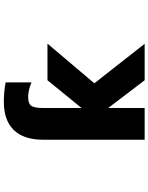

<svg xmlns="http://www.w3.org/2000/svg" viewBox="98 -900 803 1040"><g transform="rotate(-90 500.0 -379.5)"><path d="M435.5 -339.8 585.9 -524.4H784.2L569.3 -270.5L783.2 2H585.9L435.5 -195.3V2H263.7V-548.8Q263.7 -652.3 315.9 -706.5Q368.2 -760.7 469.7 -760.7Q522.5 -760.7 574.2 -751V-611.3Q531.2 -628.9 495.1 -628.9Q460 -628.9 447.8 -612.8Q435.5 -596.7 435.5 -548.8Z"/></g></svg>

Font: GenEi Gothic M Heavy
Style: Regular
Weight: 800
Designer: o_tamon (Modified); [Source Han Sans]
Ryoko NISHIZUKA  (kana & ideographs); Paul D. Hunt (Latin, Greek & Cyrillic); Wenl
Version: Version 1.1a;Original Version 1.004